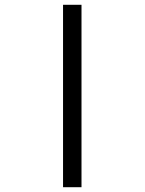

<svg xmlns="http://www.w3.org/2000/svg" viewBox="-20 -781 603 801"><path d="M243 0V-761H320V0Z"/></svg>

Font: Noto Sans Mono SemiCondensed
Style: Regular
Weight: 400
Width: 4
Designer: Monotype Design Team
Foundry: Monotype Imaging Inc.
Version: Version 2.014